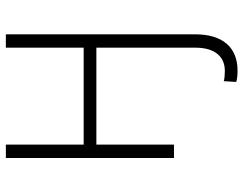

<svg xmlns="http://www.w3.org/2000/svg" viewBox="-104 -480 792 623"><g transform="rotate(-90 291.5 -169.0)"><path d="M133.2 -545.5H89.8V0H133.2V-251.8H447.8V69.6C447.8 132.5 419 165.1 372.2 165.1C362.2 165.1 346.6 164.1 339.1 161.6L336.6 202.1C347.7 205.3 359.7 206.3 373.6 206.3C448.5 206.3 491.1 158 491.1 69.6V-545.5H447.8V-293H133.2Z"/></g></svg>

Font: Karasuma Gothic
Style: Thin
Weight: 200
Designer: Rasmus Andersson / Ryoko Ishizuka
Foundry: rsms
Version: Version 1.00